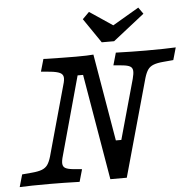

<svg xmlns="http://www.w3.org/2000/svg" viewBox="-54 -819 870 873"><g transform="rotate(-5 381.5 -383.0)"><path d="M332.3 -483.1H307.3L229.8 -201.6H171L238.7 -445.2Q246 -468.5 244 -481.5Q241.9 -494.4 228.6 -500.8Q215.3 -507.3 185.5 -510.5L142.7 -514.5L158.9 -571Q250.8 -568.5 306.5 -568.5Q362.1 -568.5 387.1 -571L454.8 -173.4H479.8L555.6 -445.2Q562.1 -469.4 560.9 -482.7Q559.7 -496 549.2 -502Q538.7 -508.1 516.1 -510.5L473.4 -514.5L489.5 -571Q566.9 -568.5 625.8 -568.5Q716.9 -568.5 762.9 -571L746.8 -514.5L701.6 -510.5Q672.6 -508.1 656 -501.6Q639.5 -495.2 630.2 -482.3Q621 -469.4 613.7 -445.2L489.5 0H414.5ZM247.6 -60.5 290.3 -56.5 274.2 0Q196.8 -2.4 137.9 -2.4Q46.8 -2.4 0.8 0L16.9 -56.5L62.1 -60.5Q91.1 -62.9 107.7 -69.4Q124.2 -75.8 133.5 -88.7Q142.7 -101.6 150 -125.8L171 -201.6H229.8L208.9 -125.8Q201.6 -101.6 202.8 -88.3Q204 -75 214.5 -69Q225 -62.9 247.6 -60.5ZM629.8 -736.3 486.3 -623.4H429.8L353.2 -735.5L383.9 -766.1L513.7 -679L446.8 -671L608.9 -766.1Z"/></g></svg>

Font: Playfair Micro SmCond SmLight
Style: Italic
Weight: 360
Width: 4
Italic angle: -15.6°
Designer: Claus Eggers Sørensen
Foundry: Claus Eggers Sørensen
Version: Version 2.203;Glyphs 3.3 (3326)